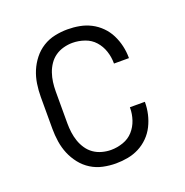

<svg xmlns="http://www.w3.org/2000/svg" viewBox="-104 -633 708 735"><g transform="rotate(-20 250.0 -265.0)"><path d="M247 8Q221 8 195 2.5Q169 -3 146.5 -17Q124 -31 107.5 -52Q91 -73 81 -97Q71 -121 67 -147.5Q63 -174 63 -200V-330Q63 -356 67 -382.5Q71 -409 81 -433Q91 -457 107.5 -478Q124 -499 146.5 -513Q169 -527 195 -532.5Q221 -538 247 -538Q272 -538 296 -533.5Q320 -529 341.5 -518Q363 -507 380.5 -489.5Q398 -472 409 -450Q420 -428 425.5 -404Q431 -380 431 -356Q431 -356 431 -355.5Q431 -355 431 -354H370Q370 -355 370 -355Q370 -355 370 -356Q370 -381 362 -405Q354 -429 337.5 -447.5Q321 -466 296.5 -474.5Q272 -483 247 -483Q229 -483 210.5 -478Q192 -473 177 -462.5Q162 -452 151.5 -436.5Q141 -421 135 -403.5Q129 -386 126.5 -367.5Q124 -349 124 -330V-200Q124 -181 126.5 -162.5Q129 -144 135 -126.5Q141 -109 151.5 -93.5Q162 -78 177 -67.5Q192 -57 210.5 -52Q229 -47 247 -47Q272 -47 296.5 -55.5Q321 -64 337.5 -82.5Q354 -101 362 -125Q370 -149 370 -174Q370 -175 370 -175Q370 -175 370 -176H431Q431 -175 431 -174.5Q431 -174 431 -174Q431 -150 425.5 -126Q420 -102 409 -80Q398 -58 380.5 -40.5Q363 -23 341.5 -12Q320 -1 296 3.5Q272 8 247 8Z"/></g></svg>

Font: Iosevka Slab Light
Style: Regular
Weight: 300
Monospace: yes
Designer: Belleve Invis
Foundry: Belleve Invis
Version: Version 11.1.0; ttfautohint (v1.8.3)